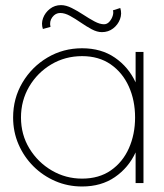

<svg xmlns="http://www.w3.org/2000/svg" viewBox="-20 -698 627 732"><path d="M497 -500H527V0H497V-117Q470 -58.5 418 -22.8Q366 13 293 13Q238.5 13 191 -7.5Q143.5 -28 107.2 -64.2Q71 -100.5 50.5 -148Q30 -195.5 30 -250Q30 -323 65.5 -383Q101 -443 160.8 -478.5Q220.5 -514 293 -514Q366 -514 418 -478.2Q470 -442.5 497 -384ZM293 -17Q357.5 -17 402.8 -48.5Q448 -80 471.5 -133Q495 -186 495 -250Q495 -315.5 471 -368.5Q447 -421.5 401.8 -452.8Q356.5 -484 293 -484Q228.5 -484 175.5 -452.5Q122.5 -421 91.2 -367.8Q60 -314.5 60 -250Q60 -184.5 92.2 -131.8Q124.5 -79 177.5 -48Q230.5 -17 293 -17ZM368.5 -575.5Q350 -575.5 329.5 -586.5Q309 -597.5 288 -612Q267 -626.5 247 -637.5Q227 -648.5 209.5 -648.5Q191.5 -648.5 179.5 -632.5Q167.5 -616.5 172.5 -595.5L143.5 -587.5Q136.5 -608 144.2 -629Q152 -650 170.2 -664.2Q188.5 -678.5 212.5 -678.5Q231.5 -678.5 253.5 -667.5Q275.5 -656.5 297.5 -642Q319.5 -627.5 340 -616.5Q360.5 -605.5 376.5 -605.5Q388.5 -605.5 397.2 -615.5Q406 -625.5 409.8 -638Q413.5 -650.5 410.5 -658.5L438.5 -667.5Q445.5 -646 437.5 -624.8Q429.5 -603.5 411.2 -589.5Q393 -575.5 368.5 -575.5Z"/></svg>

Font: Urbanist Thin
Style: Regular
Weight: 100
Designer: Corey Hu
Foundry: Corey Hu
Version: Version 1.330; ttfautohint (v1.8.4.7-5d5b)